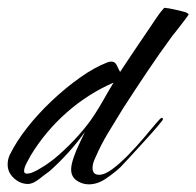

<svg xmlns="http://www.w3.org/2000/svg" viewBox="-25 -478 513 502"><path d="M207 4Q190 4 175.5 -6Q161 -16 161 -35Q161 -47 167.5 -66Q174 -85 183 -103.5Q192 -122 197 -133Q177 -105 153.5 -79Q130 -53 104 -30Q94 -23 77.5 -10Q61 3 48 3Q28 3 11.5 -12Q-5 -27 -5 -48Q-5 -62 1 -74Q17 -107 45.5 -143.5Q74 -180 110 -214Q146 -248 184 -275Q222 -302 256 -315Q262 -317 266 -317Q276 -317 280.5 -307Q285 -297 289 -290Q308 -319 327 -347Q346 -375 365 -403Q374 -416 383.5 -430.5Q393 -445 403 -456Q404 -458 406 -457.5Q408 -457 409 -457Q413 -457 427.5 -454Q442 -451 455 -447.5Q468 -444 468 -440Q468 -439 467 -438Q457 -424 446 -410Q435 -396 424 -382Q391 -337 359.5 -290Q328 -243 297 -195Q278 -164 258.5 -132Q239 -100 224 -65Q217 -51 217 -39Q217 -21 234 -21Q249 -21 269 -36Q289 -51 310.5 -73Q332 -95 351 -117.5Q370 -140 382.5 -155Q395 -170 398 -170Q401 -170 401 -166Q401 -164 386 -146.5Q371 -129 350 -106Q329 -83 312 -64.5Q295 -46 290 -41Q274 -26 252 -11Q230 4 207 4ZM45 -24Q53 -24 63 -28.5Q73 -33 79 -37Q104 -51 130.5 -74.5Q157 -98 181 -125Q205 -152 220 -175Q234 -196 246.5 -218.5Q259 -241 272 -262Q205 -233 149 -183.5Q93 -134 55 -71Q51 -64 44.5 -51.5Q38 -39 38 -31Q38 -24 45 -24Z"/></svg>

Font: Caramel
Style: Regular
Weight: 400
Designer: Robert E. Leuschke
Foundry: Robert E. Leuschke
Version: Version 1.010